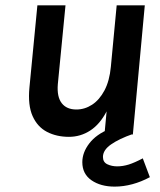

<svg xmlns="http://www.w3.org/2000/svg" viewBox="-20 -507 604 724"><path d="M239.9 9Q193.5 9 157.4 -9.6Q121.3 -28.3 103 -69.1Q84.6 -110 91 -177L121 -487H227L198 -189Q194.3 -141.7 212.8 -117.9Q231.3 -94.1 268 -94.1Q299.6 -94.1 327.3 -112.2Q355 -130.3 374 -166.1Q393 -202 398 -255.1L420 -487H526L481 0H373.9L382 -87Q356.7 -38.4 320.1 -14.7Q283.6 9 239.9 9ZM545.1 161.1Q513 178.4 479.1 187.6Q445.1 196.7 412.5 196.7Q359.6 196.7 325 172.8Q290.4 148.8 290.4 104.5Q290.4 68.2 316.6 33.9Q342.8 -0.4 393.8 -21.2L480.8 -1.7Q428.9 16.5 398.6 37.7Q368.2 58.9 368.2 84.8Q368.2 104.5 384.7 112.4Q401.3 120.3 421.8 120.3Q443.4 120.3 465.8 113.3Q488.1 106.2 518.4 90.1Z"/></svg>

Font: Karla
Style: Italic
Weight: 400
Italic angle: -8°
Designer: Jonathan Pinhorn
Version: Version 2.004;gftools[0.9.33]